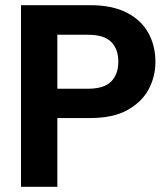

<svg xmlns="http://www.w3.org/2000/svg" viewBox="-20 -720 647 740"><path d="M61 0V-700H328Q412 -700 468 -671.5Q524 -643 551.5 -593.5Q579 -544 579 -482Q579 -424 552.5 -375Q526 -326 470.5 -295.5Q415 -265 328 -265H201V0ZM201 -378H319Q381 -378 408.5 -406Q436 -434 436 -482Q436 -531 408.5 -558.5Q381 -586 319 -586H201Z"/></svg>

Font: DM Sans 28pt ExtraBold
Style: Regular
Weight: 800
Version: Version 4.004;gftools[0.9.30]